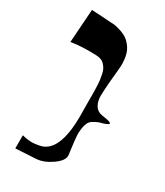

<svg xmlns="http://www.w3.org/2000/svg" viewBox="-175 -773 718 835"><g transform="rotate(30 184.5 -356.0)"><path d="M134.8 -693.8Q139.2 -693.8 146.5 -693.4Q153.8 -692.9 173.3 -687.5Q192.9 -682.1 208.7 -673.3Q224.6 -664.6 240 -644.8Q255.4 -625 260.3 -598.1Q266.1 -568.4 262.5 -533.9Q258.8 -499.5 255.9 -463.6Q252.9 -427.7 252.2 -398.2Q251.5 -368.7 264.2 -348.1Q276.9 -327.6 303.7 -324.2Q330.6 -320.8 340.6 -316.4Q350.6 -312 345.9 -308.1Q341.3 -304.2 333 -300.8Q324.7 -297.4 315.4 -294.9L306.6 -293Q288.6 -286.6 273.9 -276.4Q258.8 -267.1 253.4 -241.5Q248 -215.8 249.5 -194.1Q251 -172.4 255.4 -138.9Q259.8 -105.5 260.3 -101.6Q262.2 -75.2 222.9 -47.6Q183.6 -20 146.5 -17.6L44.9 -11.7V-77.6Q71.3 -70.8 92.8 -70.8Q114.3 -70.8 140.6 -77.6Q222.7 -103.5 218.8 -293Q218.3 -312 218.3 -338.1Q218.3 -364.3 218.3 -380.6Q218.3 -397 217.5 -418.2Q216.8 -439.5 215.1 -452.6Q213.4 -465.8 210.2 -481Q207 -496.1 201.9 -505.1Q196.8 -514.2 189.2 -522.2Q181.6 -530.3 170.9 -534.2Q160.2 -538.1 146.5 -538.6Q109.4 -540 77.9 -538.3Q46.4 -536.6 33.7 -534.2L21 -532.2L32.7 -700.2Z"/></g></svg>

Font: Some Time Later
Style: Regular
Weight: 400
Version: Version 003.300